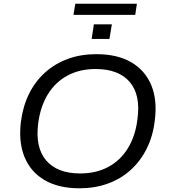

<svg xmlns="http://www.w3.org/2000/svg" viewBox="-20 -1006 913 1035"><path d="M408 9Q296 9 220.5 -35Q145 -79 112 -160Q79 -241 93 -352Q104 -435 137.5 -502Q171 -569 224.5 -616.5Q278 -664 347 -689Q416 -714 499 -714Q613 -714 688 -670Q763 -626 796 -545.5Q829 -465 814 -354Q804 -270 770 -203Q736 -136 683 -88.5Q630 -41 560.5 -16Q491 9 408 9ZM412 -71Q498 -71 563.5 -106Q629 -141 669.5 -207Q710 -273 721 -364Q739 -495 679 -564.5Q619 -634 495 -634Q410 -634 344.5 -599Q279 -564 238.5 -498.5Q198 -433 186 -342Q169 -211 229 -141Q289 -71 412 -71ZM376 -926 386 -986H718L709 -926ZM474 -796 486 -875H583L570 -796Z"/></svg>

Font: Nunito Sans 10pt SemiExpanded
Style: Italic
Weight: 400
Width: 6
Italic angle: -9°
Designer: Vernon Adams
Foundry: Vernon Adams
Version: Version 3.101;gftools[0.9.27]